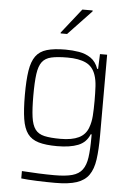

<svg xmlns="http://www.w3.org/2000/svg" viewBox="-62 -788 719 1040"><g transform="rotate(5 297.5 -268.0)"><path d="M278 206Q230 206 178 204Q126 202 93 198V158Q135 161 183.5 163Q232 165 270 165Q331 165 367 155Q403 145 421.5 120Q440 95 446 52Q452 9 452 -57V-73H447Q429 -28 385 -10.5Q341 7 271 7Q209 7 170 -4.5Q131 -16 110 -44.5Q89 -73 81 -124Q73 -175 73 -255Q73 -335 81 -386Q89 -437 110 -466Q131 -495 170 -506.5Q209 -518 271 -518Q309 -518 345 -512Q381 -506 409 -487Q437 -468 451 -429H456L459 -510H498V-71Q498 7 490.5 60Q483 113 460.5 145Q438 177 394.5 191.5Q351 206 278 206ZM286 -34Q348 -34 385 -52Q422 -70 436 -109Q447 -138 449.5 -173.5Q452 -209 452 -255Q452 -300 450 -334.5Q448 -369 439 -395Q424 -440 386 -458Q348 -476 286 -476Q231 -476 198 -468.5Q165 -461 148 -438.5Q131 -416 125 -372Q119 -328 119 -255Q119 -183 125 -139Q131 -95 148 -72Q165 -49 198 -41.5Q231 -34 286 -34ZM237 -603V-608L343 -742H399V-737L272 -603Z"/></g></svg>

Font: Saira ExtraLight
Style: Regular
Weight: 200
Designer: Hector Gatti with collaboration of the Omnibus-Type team
Foundry: Omnibus-Type
Version: Version 1.100; ttfautohint (v1.8.3)